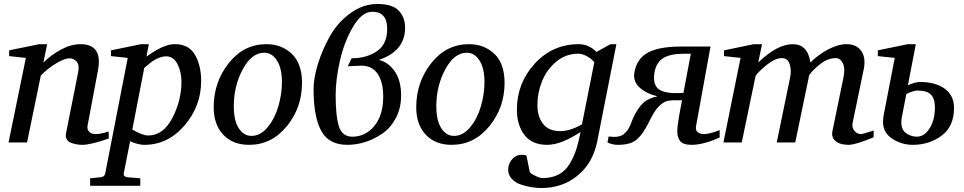

<svg xmlns="http://www.w3.org/2000/svg" viewBox="-20 -716 4847 965"><path d="M527 -20Q436 12 393 12Q381 12 368.5 10Q356 8 340 3Q324 -2 316 -15Q308 -28 312 -47L373 -354Q380 -390 365 -406.5Q350 -423 329 -423Q305 -423 261.5 -397Q218 -371 185 -336L116 0H23L110 -425L26 -434V-463L177 -494H217L198 -401Q235 -439 286 -466.5Q337 -494 384 -494Q496 -494 473 -366L420 -84Q417 -67 426 -56.5Q435 -46 444.5 -44Q454 -42 463 -42Q483 -42 526 -55Z M991 -309Q991 -183 907.5 -85.5Q824 12 705 12Q675 12 634 -6L602 155Q599 172 622 175L685 180V218H433V180L485 175Q506 173 509 155L622 -425L538 -434V-463L689 -494H728L716 -432Q718 -433 731.5 -442Q745 -451 750.5 -454.5Q756 -458 769 -465.5Q782 -473 791 -477Q800 -481 812.5 -485.5Q825 -490 836.5 -492Q848 -494 860 -494Q929 -494 960 -440.5Q991 -387 991 -309ZM892 -305Q892 -355 872 -394Q852 -433 814 -433Q803 -433 790 -429Q777 -425 766.5 -420Q756 -415 745 -407Q734 -399 727.5 -393.5Q721 -388 713.5 -381.5Q706 -375 705 -375L645 -65Q696 -35 725 -35Q800 -35 846 -122.5Q892 -210 892 -305Z M1498 -300Q1498 -175 1421.5 -81.5Q1345 12 1232 12Q1150 12 1102 -39Q1054 -90 1054 -177Q1054 -303 1129.5 -398.5Q1205 -494 1319 -494Q1396 -494 1447 -445Q1498 -396 1498 -300ZM1397 -304Q1397 -373 1372 -412Q1347 -451 1308 -451Q1245 -451 1200 -367.5Q1155 -284 1155 -182Q1155 -110 1180 -71.5Q1205 -33 1244 -33Q1289 -33 1325 -76.5Q1361 -120 1379 -181.5Q1397 -243 1397 -304Z M2016 -577Q2016 -459 1884 -415Q1931 -404 1963.5 -358Q1996 -312 1996 -236Q1996 -173 1970 -123.5Q1944 -74 1903 -45.5Q1862 -17 1816.5 -2.5Q1771 12 1726 12Q1632 12 1594 -59Q1556 -130 1556 -268Q1556 -323 1577.5 -393.5Q1599 -464 1637.5 -533Q1676 -602 1740 -649Q1804 -696 1877 -696Q1952 -696 1984 -662.5Q2016 -629 2016 -577ZM1926 -571Q1926 -657 1851 -657Q1799 -657 1754.5 -581.5Q1710 -506 1688.5 -411Q1667 -316 1667 -238Q1667 -132 1683.5 -80.5Q1700 -29 1751 -29Q1816 -29 1861 -82.5Q1906 -136 1906 -231Q1906 -304 1878 -345Q1850 -386 1797 -386L1728 -383L1747 -423Q1821 -423 1873.5 -458Q1926 -493 1926 -571Z M2516 -300Q2516 -175 2439.5 -81.5Q2363 12 2250 12Q2168 12 2120 -39Q2072 -90 2072 -177Q2072 -303 2147.5 -398.5Q2223 -494 2337 -494Q2414 -494 2465 -445Q2516 -396 2516 -300ZM2415 -304Q2415 -373 2390 -412Q2365 -451 2326 -451Q2263 -451 2218 -367.5Q2173 -284 2173 -182Q2173 -110 2198 -71.5Q2223 -33 2262 -33Q2307 -33 2343 -76.5Q2379 -120 2397 -181.5Q2415 -243 2415 -304Z M3078 -494 2981 -2Q2959 104 2883 166.5Q2807 229 2701 229Q2678 229 2652 225Q2626 221 2598 211.5Q2570 202 2552 182.5Q2534 163 2534 137Q2534 108 2553.5 85Q2573 62 2602 62Q2619 62 2626 66L2643 150Q2653 160 2674 169.5Q2695 179 2707 179Q2755 179 2789.5 160Q2824 141 2845 104.5Q2866 68 2877 33Q2888 -2 2898 -53Q2800 12 2730 12Q2654 12 2616 -37.5Q2578 -87 2578 -165Q2578 -298 2667.5 -396Q2757 -494 2889 -494Q2939 -494 2978 -455L3048 -494ZM2967 -403Q2954 -420 2930.5 -433Q2907 -446 2886 -446Q2823 -446 2775 -405.5Q2727 -365 2704 -307Q2681 -249 2681 -188Q2681 -130 2709.5 -93.5Q2738 -57 2795 -57Q2846 -57 2905 -91Z M3597 -25Q3515 12 3455 12Q3414 12 3399 -6.5Q3384 -25 3384 -57Q3384 -92 3408 -212H3374Q3338 -212 3322.5 -204.5Q3307 -197 3288 -178Q3268 -157 3240.5 -100.5Q3213 -44 3182 -16Q3152 12 3084 12Q3072 12 3059.5 9Q3047 6 3040 3L3033 0L3039 -30Q3091 -23 3114 -41Q3122 -48 3128.5 -55Q3135 -62 3140 -71.5Q3145 -81 3147.5 -86.5Q3150 -92 3154.5 -103.5Q3159 -115 3160 -118Q3184 -172 3215 -201Q3240 -222 3284 -232Q3227 -246 3193.5 -277Q3160 -308 3169 -355Q3182 -423 3238 -452.5Q3294 -482 3402 -482H3551L3478 -80Q3475 -60 3487.5 -51Q3500 -42 3518 -42Q3545 -42 3597 -62ZM3452 -446H3419Q3348 -446 3313.5 -424Q3279 -402 3270 -355Q3260 -298 3285 -273Q3310 -248 3377 -248L3415 -249Z M4371 -26Q4279 12 4245 12Q4203 12 4180 -6.5Q4157 -25 4164 -58L4219 -325Q4229 -372 4216 -398Q4203 -424 4181 -424Q4141 -424 4102 -393.5Q4063 -363 4047 -338L3977 0H3884L3951 -326Q3959 -363 3949 -393.5Q3939 -424 3909 -424Q3878 -424 3839 -394Q3800 -364 3778 -336L3708 0H3616L3702 -425L3619 -434V-463L3769 -494H3810L3791 -402Q3887 -494 3964 -494Q4040 -494 4053 -402Q4092 -441 4142 -467.5Q4192 -494 4235 -494Q4285 -494 4309 -459.5Q4333 -425 4321 -367L4265 -97Q4261 -74 4274.5 -58Q4288 -42 4308 -42Q4315 -42 4371 -60Z M4775 -173Q4775 -81 4713 -34.5Q4651 12 4567 12Q4512 12 4465 -18.5Q4418 -49 4418 -104Q4418 -112 4420 -130L4477 -425L4392 -434V-463L4543 -494H4583L4543 -287Q4579 -304 4603 -304Q4682 -304 4728.5 -270Q4775 -236 4775 -173ZM4679 -175Q4679 -220 4659 -240.5Q4639 -261 4590 -261Q4581 -261 4562.5 -255Q4544 -249 4535 -243L4513 -128Q4510 -113 4510 -102Q4510 -63 4535 -46Q4560 -29 4588 -29Q4626 -29 4652.5 -71.5Q4679 -114 4679 -175Z"/></svg>

Font: Veleka
Style: Italic
Weight: 400
Italic angle: -12°
Designer: Stefan Peev, Context Ltd, 2016; SIL International, 1997-2014.
Foundry: Stefan Peev, Context Ltd, 2016
Version: Version 1.000